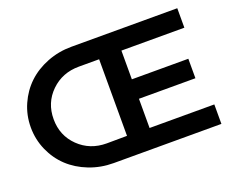

<svg xmlns="http://www.w3.org/2000/svg" viewBox="-112 -893 1325 1086"><g transform="rotate(-20 550.5 -350.0)"><path d="M661.1 -117.2H1050.8V0H402.8Q325.2 0 256.3 -26.9Q187.5 -53.7 137.9 -100.1Q88.4 -146.5 59.6 -211.7Q30.8 -276.9 30.8 -350.1Q30.8 -422.9 59.6 -487.8Q88.4 -552.7 137.7 -599.4Q187 -646 256.1 -673.1Q325.2 -700.2 402.8 -700.2H1040V-583H661.1V-410.2H1001V-293H661.1ZM403.8 -118.2 525.9 -119.1V-580.1H403.8Q303.7 -580.1 235.8 -513.9Q168 -447.8 168 -349.1Q168 -250.5 235.8 -184.3Q303.7 -118.2 403.8 -118.2Z"/></g></svg>

Font: Montserrat-Arabic Medium
Style: Regular
Weight: 500
Designer: Mohamed Gaber
Foundry: Kief Type Foundry
Version: Version 5.008;PS 005.008;hotconv 1.0.88;makeotf.lib2.5.64775